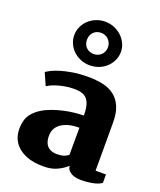

<svg xmlns="http://www.w3.org/2000/svg" viewBox="-163 -997 925 1111"><g transform="rotate(20 299.5 -441.0)"><path d="M291 -627.4Q261.7 -627.4 235.6 -637.9Q209.5 -648.4 189.9 -666.7Q170.4 -685.1 159.2 -709.5Q147.9 -733.9 147.9 -761.7Q147.9 -789.6 159.2 -814Q170.4 -838.4 189.9 -856.7Q209.5 -875 235.6 -885.5Q261.7 -896 291 -896Q320.8 -896 347.2 -885Q373.5 -874 393.1 -855.5Q412.6 -836.9 423.8 -812.7Q435.1 -788.6 435.1 -761.7Q435.1 -733.9 423.8 -709.5Q412.6 -685.1 393.1 -666.7Q373.5 -648.4 347.2 -637.9Q320.8 -627.4 291 -627.4ZM291 -696.8Q304.7 -696.8 316.4 -701.7Q328.1 -706.5 336.9 -715.1Q345.7 -723.6 350.6 -735.6Q355.5 -747.6 355.5 -761.7Q355.5 -774.9 350.6 -786.9Q345.7 -798.8 336.9 -807.9Q328.1 -816.9 316.4 -822Q304.7 -827.1 291 -827.1Q276.4 -827.1 264.4 -822.3Q252.4 -817.4 243.9 -808.6Q235.4 -799.8 230.7 -787.8Q226.1 -775.9 226.1 -761.7Q226.1 -747.6 230.7 -735.6Q235.4 -723.6 243.9 -715.1Q252.4 -706.5 264.4 -701.7Q276.4 -696.8 291 -696.8ZM40.5 -192.4Q47.4 -220.7 66.9 -243.2Q86.4 -265.6 113.8 -282.2Q141.1 -298.8 173.8 -310.3Q206.5 -321.8 239.7 -329.1Q272.9 -336.4 304 -339.6Q335 -342.8 359.4 -342.8Q359.4 -381.8 352.5 -406.2Q345.7 -430.7 332.3 -444.6Q318.8 -458.5 299.6 -463.6Q280.3 -468.8 255.4 -468.8Q223.6 -468.8 196.5 -463.6Q169.4 -458.5 148.2 -451.7Q127 -444.8 113 -437.7Q99.1 -430.7 93.8 -426.8L60.5 -502Q68.4 -508.3 88.4 -518.6Q108.4 -528.8 139.9 -538.6Q171.4 -548.3 213.6 -555.2Q255.9 -562 307.6 -562Q356.9 -562 398.2 -553Q439.5 -543.9 469.2 -521.2Q499 -498.5 515.6 -459.7Q532.2 -420.9 532.2 -361.3V-66.4H596.2V-14.2Q583.5 -5.4 567.6 0Q551.8 5.4 534.7 8.3Q517.6 11.2 500.7 12.5Q483.9 13.7 469.7 13.7Q460.4 13.7 445.8 11.7Q431.2 9.8 417.2 3.7Q403.3 -2.4 393.1 -13.4Q382.8 -24.4 381.8 -42Q356.4 -18.1 321.8 -2.2Q287.1 13.7 240.2 13.7Q176.3 13.7 133.5 -3.7Q90.8 -21 66.9 -49.6Q43 -78.1 36.9 -115.5Q30.8 -152.8 40.5 -192.4ZM209.5 -163.6Q209.5 -116.2 236.3 -95.2Q263.2 -74.2 314.9 -81.5Q328.1 -83.5 338.9 -88.6Q349.6 -93.8 358.9 -100.6Q358.9 -142.6 359.1 -184.3Q359.4 -226.1 359.4 -268.1Q344.2 -268.1 327.1 -266.4Q310.1 -264.6 293.5 -260.3Q276.9 -255.9 261.7 -248Q246.6 -240.2 234.9 -228.8Q223.1 -217.3 216.3 -201.2Q209.5 -185.1 209.5 -163.6Z"/></g></svg>

Font: Merriweather
Style: Heavy
Weight: 900
Version: Version 1.003